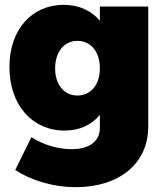

<svg xmlns="http://www.w3.org/2000/svg" viewBox="-20 -571 691 794"><path d="M393 -544V-485C358 -527 307 -551 243 -551C112 -551 19 -449 19 -294C19 -135 115 -31 247 -31C309 -31 358 -54 393 -96V-41C393 12 350 46 277 46C221 46 158 28 110 -4L43 132C102 171 193 203 294 203C472 203 593 106 593 -47V-544ZM300 -176C245 -176 208 -221 208 -288C208 -356 245 -402 300 -402C356 -402 393 -357 393 -288C393 -221 356 -176 300 -176Z"/></svg>

Font: Montserrat ExtraBold
Style: Regular
Weight: 800
Designer: Julieta Ulanovsky
Foundry: Julieta Ulanovsky
Version: Version 4.000